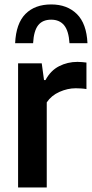

<svg xmlns="http://www.w3.org/2000/svg" viewBox="-20 -824 406 844"><path d="M59.5 0V-545.5H163.5L173.5 -472H180Q202.5 -514 239.8 -533Q277 -552 320.5 -552Q331.5 -552 341.5 -551Q351.5 -550 360 -549V-432.5Q348.5 -434.5 336.5 -435.2Q324.5 -436 313 -436Q277 -436 241.2 -420Q205.5 -404 185.5 -374V0ZM46.5 -634Q50.5 -721 92 -762.8Q133.5 -804.5 205 -804.5Q275 -804.5 317.8 -762.5Q360.5 -720.5 364.5 -634H285.5Q282 -688.5 261.8 -713Q241.5 -737.5 205 -737.5Q167 -737.5 147.8 -713Q128.5 -688.5 125.5 -634Z"/></svg>

Font: Encode Sans SmCnd SmBold
Style: Regular
Weight: 600
Width: 4
Designer: Multiple Designers
Foundry: Impallari Type
Version: Version 3.002; ttfautohint (v1.8.3) -l 8 -r 50 -G 200 -x 14 